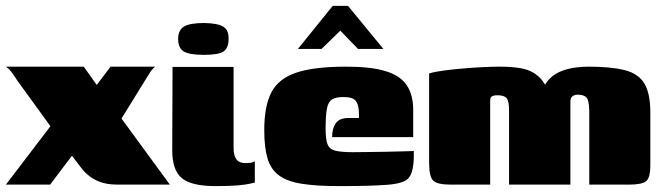

<svg xmlns="http://www.w3.org/2000/svg" viewBox="-35 -626 2251 651"><path d="M-15 0 136 -198 25 -351Q18 -362 7.5 -377Q-3 -392 -15 -400H249L293 -338L340 -400H491Q490 -399 485 -394.5Q480 -390 472 -378L377 -224L541 0H363Q321 0 290.5 -15Q260 -30 237 -61L209 -98L135 0Z M696 5Q614 5 581.5 -22Q549 -49 549 -116L550 -399H757V-124Q757 -99 766.5 -86Q776 -73 797 -73Q814 -73 820.5 -75.5Q827 -78 829 -79V-7Q824 -6 811.5 -3Q799 0 772 2.5Q745 5 696 5ZM656 -440Q607 -440 588 -451.5Q569 -463 569 -494Q569 -524 589 -536Q609 -548 658 -548Q705 -547 723 -535Q741 -523 740 -494Q740 -463 723 -451.5Q706 -440 656 -440Z M1115 5Q1037 5 987.5 -3Q938 -11 910.5 -31.5Q883 -52 872 -89Q861 -126 861 -185Q861 -267 885.5 -313.5Q910 -360 970.5 -380Q1031 -400 1139 -400Q1224 -400 1273.5 -384.5Q1323 -369 1344.5 -336.5Q1366 -304 1366 -253V-161H1091Q1091 -189 1103 -207.5Q1115 -226 1148 -226H1182V-242Q1182 -268 1172.5 -282.5Q1163 -297 1130 -297Q1104 -297 1091 -289Q1078 -281 1073.5 -258Q1069 -235 1069 -189Q1069 -154 1075.5 -137Q1082 -120 1102 -115Q1122 -110 1162 -110Q1178 -110 1210 -110.5Q1242 -111 1277 -111.5Q1312 -112 1338 -113Q1364 -114 1368 -114V-91Q1368 -74 1364 -53.5Q1360 -33 1350 -22Q1335 -4 1279 0.5Q1223 5 1115 5ZM975 -460 1093 -606H1145L1265 -460H1179L1119 -522L1055 -460Z M1493 0Q1448 0 1434 -13.5Q1420 -27 1420 -73V-377Q1440 -383 1471 -387Q1502 -391 1537 -394Q1572 -397 1604.5 -398.5Q1637 -400 1659 -400Q1703 -400 1734.5 -394Q1766 -388 1789 -368.5Q1812 -349 1828 -308L1801 -309Q1810 -341 1829 -359.5Q1848 -378 1872.5 -386.5Q1897 -395 1920 -397.5Q1943 -400 1959 -400Q2038 -400 2084 -388Q2130 -376 2150 -342.5Q2170 -309 2170 -245V-66Q2170 -22 2155 -11Q2140 0 2097 0H1963Q1963 -63 1963 -126Q1963 -189 1963 -252Q1962 -288 1952.5 -296.5Q1943 -305 1924 -305Q1915 -305 1909.5 -302Q1904 -299 1901.5 -294Q1899 -289 1899 -282V0H1691V-252Q1691 -284 1682.5 -293.5Q1674 -303 1652 -303Q1642 -303 1636.5 -301Q1631 -299 1629 -295.5Q1627 -292 1627 -285V0Z"/></svg>

Font: Genos Thin Black
Style: Regular
Weight: 900
Version: Version 1.010